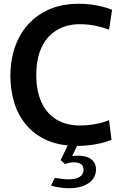

<svg xmlns="http://www.w3.org/2000/svg" viewBox="-20 -760 644 1016"><path d="M389 12Q297 12 230.5 -17Q164 -46 120.5 -97Q77 -148 56 -215Q35 -282 35 -357Q35 -472 79 -558Q123 -644 204 -692Q285 -740 395 -740Q451 -740 498.5 -730Q546 -720 573 -708L557 -603Q526 -615 486 -623.5Q446 -632 403 -632Q333 -632 280.5 -600.5Q228 -569 200 -509Q172 -449 172 -363Q172 -281 198.5 -221Q225 -161 277 -128.5Q329 -96 404 -96Q443 -96 484.5 -103.5Q526 -111 557 -124L570 -20Q540 -7 491 2.5Q442 12 389 12ZM346 236Q322 236 297.5 232.5Q273 229 250 222L270 181Q288 184 307 186.5Q326 189 343 189Q383 189 402.5 175.5Q422 162 422 139Q422 117 408 108Q394 99 371 99Q348 99 324 108L301 87L343 0H394L362 66Q398 61 426.5 67Q455 73 471.5 90.5Q488 108 488 136Q488 182 449 209Q410 236 346 236Z"/></svg>

Font: Murecho Thin Medium
Style: Regular
Weight: 500
Version: Version 1.010